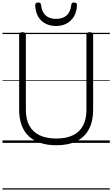

<svg xmlns="http://www.w3.org/2000/svg" viewBox="-20 -1149 903 1544"><path d="M433 19Q361 19 305 0.5Q249 -18 211 -54Q173 -90 153.5 -143.5Q134 -197 134 -266V-871Q134 -881 140 -885.5Q146 -890 160 -890Q175 -890 181.5 -885.5Q188 -881 188 -871V-264Q188 -190 216 -138.5Q244 -87 299 -61Q354 -35 433 -35Q512 -35 566 -61Q620 -87 647.5 -138.5Q675 -190 675 -264V-871Q675 -881 681.5 -885.5Q688 -890 702 -890Q729 -890 729 -871V-266Q729 -174 695 -110Q661 -46 595.5 -13.5Q530 19 433 19ZM431 -940Q359 -940 313 -982.5Q267 -1025 263 -1109Q263 -1118 269 -1123.5Q275 -1129 287 -1129Q299 -1129 304 -1124Q309 -1119 310 -1109Q316 -1052 347.5 -1024.5Q379 -997 431 -997Q483 -997 515 -1024.5Q547 -1052 553 -1109Q554 -1119 558.5 -1124Q563 -1129 574 -1129Q587 -1129 593.5 -1123.5Q600 -1118 599 -1109Q597 -1054 574.5 -1016.5Q552 -979 515 -959.5Q478 -940 431 -940ZM0 365H863V375H0ZM0 -20H863V0H0ZM0 -505H863V-500H0ZM0 -885H863V-875H0Z"/></svg>

Font: Playwrite AT Guides
Style: Regular
Weight: 400
Designer: Veronika Burian, José Scaglione
Foundry: TypeTogether
Version: Version 1.003